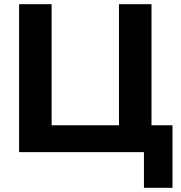

<svg xmlns="http://www.w3.org/2000/svg" viewBox="-20 -725 864 915"><path d="M666 170V0H71V-705H226V-128H547V-705H702V-128H802V170Z"/></svg>

Font: Nunito Sans ExtraBold
Style: Regular
Weight: 800
Designer: Vernon Adams
Foundry: Vernon Adams
Version: Version 3.101; ttfautohint (v1.8.4.7-5d5b);gftools[0.9.27]